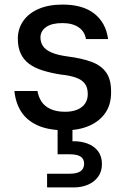

<svg xmlns="http://www.w3.org/2000/svg" viewBox="-20 -558 559 840"><path d="M265 12Q191 12 143.5 -10Q96 -32 72 -70.5Q48 -109 43 -160H144Q148 -135 161 -114.5Q174 -94 200 -81.5Q226 -69 265 -69Q296 -69 318.5 -78.5Q341 -88 352.5 -105.5Q364 -123 364 -146Q364 -176 350.5 -193Q337 -210 310.5 -219Q284 -228 245 -232Q201 -239 166 -250Q131 -261 107 -279Q83 -297 70.5 -324Q58 -351 58 -389Q58 -432 81.5 -466Q105 -500 149 -519Q193 -538 254 -538Q342 -538 392.5 -498.5Q443 -459 453 -387H356Q351 -420 324 -438.5Q297 -457 253 -457Q206 -457 181.5 -439.5Q157 -422 157 -394Q157 -373 168 -356.5Q179 -340 205 -328.5Q231 -317 276 -311Q339 -303 381.5 -287Q424 -271 445.5 -239.5Q467 -208 466 -153Q466 -100 440.5 -63.5Q415 -27 370 -7.5Q325 12 265 12ZM186 262V202H285Q317 202 332.5 191Q348 180 348 158Q348 137 332.5 127Q317 117 285 117H232V-5H297V60Q333 59 362.5 70Q392 81 409 103.5Q426 126 426 160Q426 192 409.5 215Q393 238 365 250Q337 262 302 262Z"/></svg>

Font: DM Sans 9pt Medium
Style: Regular
Weight: 500
Version: Version 4.004;gftools[0.9.30]